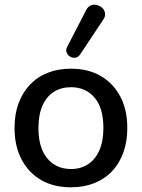

<svg xmlns="http://www.w3.org/2000/svg" viewBox="-20 -790 605 819"><path d="M283 9Q209 9 155.5 -22Q102 -53 72 -110Q42 -167 42 -244Q42 -303 59 -349Q76 -395 107.5 -428.5Q139 -462 183.5 -479.5Q228 -497 283 -497Q356 -497 409.5 -466Q463 -435 493 -378.5Q523 -322 523 -244Q523 -186 506 -139Q489 -92 457.5 -59Q426 -26 381.5 -8.5Q337 9 283 9ZM283 -69Q324 -69 355 -89Q386 -109 403.5 -148Q421 -187 421 -244Q421 -330 383 -374Q345 -418 283 -418Q241 -418 210 -398.5Q179 -379 161.5 -340Q144 -301 144 -244Q144 -159 182 -114Q220 -69 283 -69ZM322 -558Q314 -546 302.5 -544Q291 -542 280 -548Q269 -554 264.5 -565Q260 -576 266 -589L347 -746Q355 -762 367.5 -767Q380 -772 393.5 -768.5Q407 -765 416.5 -756Q426 -747 428 -733.5Q430 -720 421 -707Z"/></svg>

Font: Nunito ExtraLight SemiBold
Style: Regular
Weight: 600
Version: Version 3.602